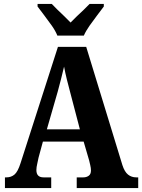

<svg xmlns="http://www.w3.org/2000/svg" viewBox="-20 -951 719 971"><path d="M5 0V-54H13Q36 -54 53 -68Q70 -82 84 -126L273 -714H416L599 -116Q610 -82 627.5 -68Q645 -54 669 -54H679V0H368V-54H402Q417 -54 428.5 -62Q440 -70 440 -89Q440 -101 436.5 -115.5Q433 -130 431 -139L403 -235H197L175 -154Q173 -142 168.5 -123.5Q164 -105 164 -91Q164 -54 200 -54H239V0ZM217 -297H384L335 -484Q326 -517 318 -549.5Q310 -582 304 -614Q297 -583 288.5 -550.5Q280 -518 272 -488ZM270 -771Q261 -794 242.5 -820.5Q224 -847 204 -873Q184 -899 170 -918V-931H242Q253 -919 270 -902.5Q287 -886 305.5 -868.5Q324 -851 337 -837Q350 -851 368.5 -868.5Q387 -886 404.5 -902.5Q422 -919 433 -931H505V-918Q491 -899 471 -873Q451 -847 432.5 -820.5Q414 -794 404 -771Z"/></svg>

Font: Noto Serif Bengali Condensed ExtraBold
Style: Regular
Weight: 800
Width: 3
Designer: Juan Bruce, Universal Thirst, Indian Type Foundry and the Monotype Design Team.
Foundry: Monotype Imaging Inc.
Version: Version 2.003; ttfautohint (v1.8.4.7-5d5b)